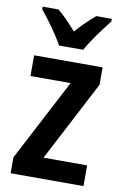

<svg xmlns="http://www.w3.org/2000/svg" viewBox="-87 -817 556 867"><g transform="rotate(10 191.0 -383.0)"><path d="M140 -606H251C274 -650 323 -715 354 -754V-766H283C252 -740 228 -717 195 -680C165 -714 136 -745 109 -766H37V-754C70 -714 118 -648 140 -606ZM359 0V-95H159L351 -463V-543H37V-448H221L25 -73V0Z"/></g></svg>

Font: Noto Sans Ethiopic Cond SemBd
Style: Regular
Weight: 600
Width: 3
Designer: Monotype Design Team
Foundry: Monotype Imaging Inc.
Version: Version 2.102